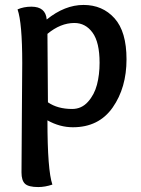

<svg xmlns="http://www.w3.org/2000/svg" viewBox="-20 -505 570 777"><path d="M281 -412Q225 -412 172 -368Q174 -122 174 -91Q213 -64 272 -64Q310 -64 336 -93Q362 -122 372.5 -162.5Q383 -203 383 -251Q383 -334 354.5 -373Q326 -412 281 -412ZM169 -426Q242 -485 318 -485Q395 -485 443.5 -431Q492 -377 492 -265Q492 -150 436 -70Q380 10 275 10Q222 10 172 -18Q172 184 192 242Q162 252 135 252Q95 252 81 238.5Q67 225 67 193Q67 118 68.5 -40Q70 -198 70 -250Q70 -413 51 -467Q76 -478 107 -478Q165 -478 169 -426Z"/></svg>

Font: Overlock
Style: Bold
Weight: 700
Designer: Dario Muhafara
Foundry: Dario Manuel Muhafara
Version: Version 1.001